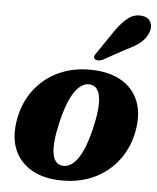

<svg xmlns="http://www.w3.org/2000/svg" viewBox="-53 -781 686 840"><g transform="rotate(5 290.0 -360.5)"><path d="M334 -480Q413 -479.5 467 -449Q521 -418.5 543.8 -362.5Q566.5 -306.5 552.5 -230Q538.5 -155 496.2 -100Q454 -45 390.5 -15.2Q327 14.5 248.5 13.5Q170 13 116.5 -17.8Q63 -48.5 40.2 -104.5Q17.5 -160.5 31.5 -236.5Q45.5 -312 87.5 -367Q129.5 -422 192.8 -451.5Q256 -481 334 -480ZM243.5 -51.5Q280 -45.5 311.5 -87.2Q343 -129 366 -224.5Q408.5 -404 339.5 -415.5Q303.5 -421 272.2 -379.2Q241 -337.5 218 -242Q175.5 -63 243.5 -51.5ZM422.5 -659Q449 -697 476.5 -718Q504 -739 537 -734.5Q566 -731 575.5 -709.5Q585 -688 575 -664.5Q564.5 -638 542.5 -619.5Q520.5 -601 483.5 -584L380.5 -527.5Q370.5 -523.5 360.5 -523.8Q350.5 -524 346.5 -529.5Q341 -536.5 345 -544.5Q349 -552.5 356 -561Z"/></g></svg>

Font: Fraunces 9pt S000
Style: Bold Italic
Weight: 700
Italic angle: -16°
Version: Version 1.000; ttfautohint (v1.8.3)